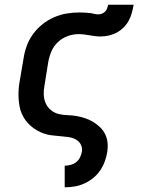

<svg xmlns="http://www.w3.org/2000/svg" viewBox="-20 -581 640 816"><path d="M255 215V123H256Q268 123 281 119.5Q294 116 304 108Q314 100 320 88Q326 76 328 64Q331 46 322.5 31.5Q314 17 299 10Q284 3 267 1Q250 -1 233 -2.5Q216 -4 199 -6Q182 -8 166.5 -13.5Q151 -19 137 -27Q123 -35 110.5 -46Q98 -57 88.5 -70Q79 -83 72.5 -98Q66 -113 63 -129.5Q60 -146 59 -163Q58 -180 59 -197.5Q60 -215 63 -232L80 -332Q84 -359 93.5 -385.5Q103 -412 120 -435.5Q137 -459 160 -477.5Q183 -496 209.5 -507.5Q236 -519 263 -523.5Q290 -528 317 -528Q328 -528 338 -527.5Q348 -527 358.5 -526Q369 -525 378.5 -522.5Q388 -520 398 -520Q406 -520 413.5 -523Q421 -526 427 -532Q433 -538 435.5 -546Q438 -554 440 -561H548Q545 -544 540.5 -527Q536 -510 527.5 -494Q519 -478 505.5 -464.5Q492 -451 476 -442.5Q460 -434 442.5 -430Q425 -426 407 -426Q395 -426 384 -427.5Q373 -429 361 -431Q349 -433 337.5 -434.5Q326 -436 314 -436Q291 -436 267.5 -427.5Q244 -419 226 -402Q208 -385 198.5 -362.5Q189 -340 185 -317L169 -217Q165 -197 166 -177.5Q167 -158 174.5 -141.5Q182 -125 196.5 -113Q211 -101 229.5 -96.5Q248 -92 268 -91.5Q288 -91 307 -87.5Q326 -84 343.5 -78Q361 -72 376.5 -62.5Q392 -53 405.5 -40Q419 -27 427 -10.5Q435 6 437 25Q439 44 436 64Q433 84 425.5 104.5Q418 125 405.5 143.5Q393 162 375.5 176Q358 190 338 199Q318 208 297 211.5Q276 215 256 215Z"/></svg>

Font: Iosevka Etoile Semibold
Style: Italic
Weight: 600
Italic angle: -9°
Designer: Belleve Invis
Foundry: Belleve Invis
Version: Version 22.1.2; ttfautohint (v1.8.4)